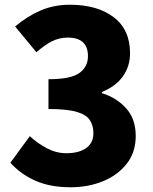

<svg xmlns="http://www.w3.org/2000/svg" viewBox="-20 -778 649 812"><path d="M279 14Q191 14 128 -14.5Q65 -43 24 -90L106 -202Q140 -171 179 -150.5Q218 -130 261 -130Q313 -130 344 -151.5Q375 -173 375 -215Q375 -247 360 -270Q345 -293 304 -305Q263 -317 185 -317V-443Q280 -443 316 -469.5Q352 -496 352 -540Q352 -619 267 -619Q230 -619 199 -603Q168 -587 134 -557L44 -666Q96 -710 152.5 -734Q209 -758 275 -758Q391 -758 460.5 -705.5Q530 -653 530 -553Q530 -498 500 -455.5Q470 -413 411 -389V-384Q473 -365 513.5 -320Q554 -275 554 -203Q554 -134 516 -85.5Q478 -37 415.5 -11.5Q353 14 279 14Z"/></svg>

Font: Source Han Sans SC Heavy
Style: Regular
Weight: 900
Designer: Ryoko NISHIZUKA Ë•øÂ°öÊ∂ºÂ≠ê (kana, bopomofo & ideographs); Paul D. Hunt (Latin, Greek & Cyrillic); Sandoll Communicatio
Foundry: Adobe
Version: Version 2.004;hotconv 1.0.118;makeotfexe 2.5.65603